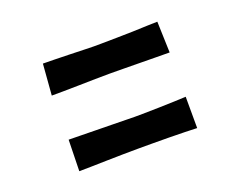

<svg xmlns="http://www.w3.org/2000/svg" viewBox="-62 -541 623 502"><g transform="rotate(-20 250.0 -290.0)"><path d="M84.4 -141 86.4 -228Q99 -228 118.8 -227.5Q138.6 -227 161.4 -226.8Q184.2 -226.6 206.7 -226.1Q229.2 -225.6 248.4 -225.4Q267.4 -224.8 290.3 -225.2Q313.2 -225.6 336.3 -226.1Q359.4 -226.6 379.6 -227.4Q399.8 -228.2 412.4 -228.8L412.6 -141.6Q400 -142.2 379.2 -142.7Q358.4 -143.2 334.3 -143.5Q310.2 -143.8 287.2 -143.8Q264.2 -143.8 246.8 -143.8Q229 -143.8 206.3 -143.4Q183.6 -143 160.5 -142.5Q137.4 -142 117.2 -141.5Q97 -141 84.4 -141ZM84.4 -351.4 91.2 -438Q103.8 -438 123.4 -437.5Q143 -437 165.1 -436.5Q187.2 -436 209.8 -435.2Q232.4 -434.4 251.6 -434.8Q270.6 -435.2 293.7 -435.4Q316.8 -435.6 339.4 -436.3Q362 -437 380.5 -437.8Q399 -438.6 409.8 -438.6L412.6 -352Q397.6 -352 376.5 -352.3Q355.4 -352.6 332.2 -352.8Q309 -353 286.6 -353.3Q264.2 -353.6 246.8 -353.6Q229 -353.6 206.3 -353.2Q183.6 -352.8 160.5 -352.3Q137.4 -351.8 117.2 -351.6Q97 -351.4 84.4 -351.4Z"/></g></svg>

Font: Truculenta
Style: Regular
Weight: 400
Designer: Ivan Castro, Eva Sanz & Omnibus-Type Team
Foundry: Omnibus-Type
Version: Version 1.002